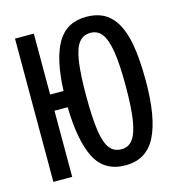

<svg xmlns="http://www.w3.org/2000/svg" viewBox="-109 -811 832 915"><g transform="rotate(-15 307.5 -353.0)"><path d="M595.4 -352.8Q595.4 -170.3 549 -78.7Q502.6 12.8 399.5 12.8Q294.9 12.8 250.5 -73.8Q206.2 -160.5 203.1 -326.2H137.9V0H45.1V-706.7H137.9V-406.2H204.1Q210.3 -563.1 256.2 -641.3Q302.1 -719.5 399.5 -719.5Q472.3 -719.5 515.1 -678.7Q557.9 -637.9 576.7 -557.9Q595.4 -477.9 595.4 -352.8ZM302.1 -353.8Q302.1 -244.6 311.5 -182.3Q321 -120 342.1 -93.1Q363.1 -66.2 399.5 -66.2Q433.8 -66.2 454.9 -93.1Q475.9 -120 486.2 -182.6Q496.4 -245.1 496.4 -352.8Q496.4 -461 486.2 -523.6Q475.9 -586.2 454.9 -613.3Q433.8 -640.5 399.5 -640.5Q363.1 -640.5 342.1 -613.8Q321 -587.2 311.5 -525.1Q302.1 -463.1 302.1 -353.8Z"/></g></svg>

Font: Fira Code Fixed Retina
Style: Regular
Weight: 450
Monospace: yes
Designer: Carrois Corporate, Edenspiekermann AG, Nikita Prokopov
Foundry: Carrois Corporate, Edenspiekermann AG, Nikita Prokopov
Version: Version 5.002